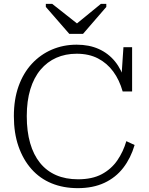

<svg xmlns="http://www.w3.org/2000/svg" viewBox="-20 -960 773 997"><path d="M340 -784H411L532 -924V-940H504L356 -819L403 -820L251 -940H218V-924ZM378 -681Q320 -681 272.5 -660Q225 -639 190.5 -598Q156 -557 137.5 -496.5Q119 -436 119 -357Q119 -278 136.5 -217Q154 -156 188 -114Q222 -72 271.5 -50.5Q321 -29 385 -29Q459 -29 508.5 -55.5Q558 -82 589 -127Q620 -172 636 -227L679 -207Q659 -139 620 -88.5Q581 -38 522 -10.5Q463 17 384 17Q309 17 248 -8Q187 -33 143.5 -82Q100 -131 76 -200Q52 -269 52 -357Q52 -444 76.5 -512.5Q101 -581 145.5 -629Q190 -677 249.5 -702.5Q309 -728 378 -728Q443 -728 493 -705.5Q543 -683 577.5 -640.5Q612 -598 629 -537L609 -536L621 -715H666V-485H617Q600 -545 568 -588.5Q536 -632 489 -656.5Q442 -681 378 -681Z"/></svg>

Font: Roboto Serif 20pt ExtraLight
Style: Regular
Weight: 250
Version: Version 1.008